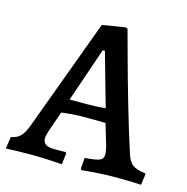

<svg xmlns="http://www.w3.org/2000/svg" viewBox="-112 -745 824 848"><g transform="rotate(15 299.5 -321.0)"><path d="M330 2 334 -47Q385 -51 401.5 -58Q418 -65 418 -84Q418 -102 411 -126L383 -220Q358 -221 285 -221Q236 -221 182 -214L150 -122Q142 -96 142 -87Q142 -67 154.5 -58.5Q167 -50 196 -50H247L250 -45L244 6Q231 5 187 2.5Q143 0 102 0Q63 0 30.5 1Q-2 2 -13 3L-5 -52Q21 -56 37 -71.5Q53 -87 67 -125L255 -634L359 -651L369 -648Q376 -623 400 -534Q424 -445 458 -327.5Q492 -210 521 -121Q532 -84 550.5 -69.5Q569 -55 609 -51L612 -46L605 3Q593 2 559.5 1Q526 0 492 0Q441 0 394 3.5Q347 7 334 9ZM283 -279Q323 -279 367 -283L298 -527H288L203 -279Z"/></g></svg>

Font: Alegreya Medium
Style: Regular
Weight: 500
Designer: Juan Pablo del Peral
Foundry: Huerta Tipografica
Version: Version 2.007; ttfautohint (v1.6)